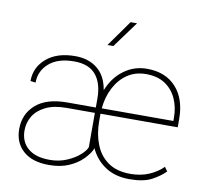

<svg xmlns="http://www.w3.org/2000/svg" viewBox="-83 -840 1012 941"><g transform="rotate(10 423.5 -369.5)"><path d="M619.1 9.8Q547.9 9.8 498.5 -23.2Q449.2 -56.2 423.8 -112.3V-106.4H424.3Q412.6 -80.6 385.7 -53.5Q358.9 -26.4 317.4 -8.3Q275.9 9.8 218.8 9.8Q135.3 9.8 90.3 -30.8Q45.4 -71.3 45.4 -138.7Q45.4 -213.9 98.9 -260.7Q152.3 -307.6 255.4 -307.6H397V-351.6Q397 -427.7 362.1 -469.7Q327.1 -511.7 254.4 -511.7Q173.3 -511.7 129.2 -473.1Q85 -434.6 85 -376.5L59.1 -379.9Q59.1 -448.2 111.8 -493.2Q164.6 -538.1 254.4 -538.1Q321.3 -538.1 365 -502.9Q408.7 -467.8 420.4 -397.9Q445.8 -462.4 496.6 -500.2Q547.4 -538.1 611.8 -538.1Q704.1 -538.1 756.6 -480.5Q809.1 -422.9 809.1 -322.3V-281.7H424.8Q424.8 -278.8 424.8 -275.4V-244.1Q424.8 -181.2 445.1 -129.4Q465.3 -77.6 508.3 -47.1Q551.3 -16.6 619.1 -16.6Q671.4 -16.6 712.2 -34.2Q752.9 -51.8 781.2 -80.1L795.9 -59.6Q770 -33.2 729.7 -11.7Q689.5 9.8 619.1 9.8ZM611.8 -511.7Q558.6 -511.7 519 -484.9Q479.5 -458 455.6 -412.1Q431.6 -366.2 426.3 -308.6H782.7V-324.2Q782.7 -377 763.4 -419.4Q744.1 -461.9 706.3 -486.8Q668.5 -511.7 611.8 -511.7ZM218.3 -15.6Q264.6 -15.6 303 -32Q341.3 -48.3 366.2 -70.6Q391.1 -92.8 397 -110.4V-280.8H256.3Q193.4 -280.8 152.6 -260.7Q111.8 -240.7 92 -208Q72.3 -175.3 72.3 -136.7Q72.3 -80.6 109.9 -48.1Q147.5 -15.6 218.3 -15.6ZM399.9 -619.1 492.2 -749H524.4L429.2 -619.1Z"/></g></svg>

Font: Vazirmatn RD Thin
Style: Regular
Weight: 100
Designer: Saber Rastikerdar
Foundry: Saber Rastikerdar
Version: Version 32.102